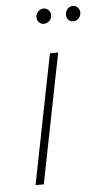

<svg xmlns="http://www.w3.org/2000/svg" viewBox="-52 -732 400 766"><g transform="rotate(-5 148.5 -349.5)"><path d="M162 -519H195L92 0H59ZM121 -666Q121 -680 130.5 -689.5Q140 -699 153 -699Q164 -699 172 -690.5Q180 -682 180 -671Q180 -657 170.5 -647.5Q161 -638 148 -638Q137 -638 129 -646.5Q121 -655 121 -666ZM239 -666Q239 -680 248 -689.5Q257 -699 270 -699Q281 -699 289 -690.5Q297 -682 297 -671Q297 -657 288 -647.5Q279 -638 266 -638Q254 -638 246.5 -646Q239 -654 239 -666Z"/></g></svg>

Font: Montserrat Alternates ExLight
Style: Italic
Weight: 275
Italic angle: -11.3°
Designer: Julieta Ulanovsky
Foundry: Julieta Ulanovsky
Version: Version 7.200